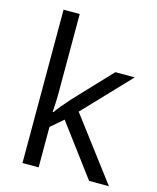

<svg xmlns="http://www.w3.org/2000/svg" viewBox="-114 -839 753 919"><g transform="rotate(15 262.5 -380.0)"><path d="M166 -273.9Q187 -303.7 230 -352.1L402.8 -535.2H499L282.2 -307.1L514.2 0H416L227.1 -252.9L166 -200.2V0H85.9V-759.8H166V-356.9Q166 -330.1 162.1 -273.9Z"/></g></svg>

Font: f02954597
Style: Regular
Weight: 400
Foundry: Ascender Corporation
Version: Version 1.10